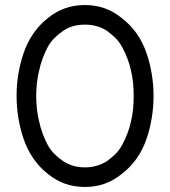

<svg xmlns="http://www.w3.org/2000/svg" viewBox="-20 -732 676 764"><path d="M318 -634Q368 -634 406 -609Q424 -596 440 -580Q456 -564 467 -543Q478 -522 487 -499Q496 -476 501 -452Q507 -428 509.5 -402.5Q512 -377 512 -350Q512 -323 509.5 -297.5Q507 -272 501 -248Q496 -224 487 -201Q478 -178 467 -157Q456 -136 440 -120Q424 -104 406 -91Q387 -79 365 -72.5Q343 -66 318 -66Q269 -66 231 -91Q212 -104 196 -120Q180 -136 169 -157Q158 -178 149.5 -201Q141 -224 136 -248Q130 -272 127 -297.5Q124 -323 124 -350Q124 -377 127 -402.5Q130 -428 136 -452Q141 -476 149.5 -499Q158 -522 169 -543Q180 -564 196 -580Q212 -596 231 -609Q249 -622 271.5 -628Q294 -634 318 -634ZM318 -712Q235 -712 173 -662Q138 -635 113 -599Q88 -563 73 -518Q60 -479 53 -437Q46 -395 46 -350Q46 -306 53 -263.5Q60 -221 73 -182Q88 -137 113 -101Q138 -65 173 -38Q235 12 318 12Q400 12 462 -38Q498 -65 523.5 -101Q549 -137 564 -182Q577 -221 584 -263.5Q591 -306 591 -350Q591 -395 584 -437Q577 -479 564 -518Q549 -563 523.5 -599Q498 -635 462 -662Q400 -712 318 -712Z"/></svg>

Font: Unageo
Style: Regular
Weight: 400
Designer: Richard Sepsi
Foundry: Richard Sepsi
Version: Version 2.000